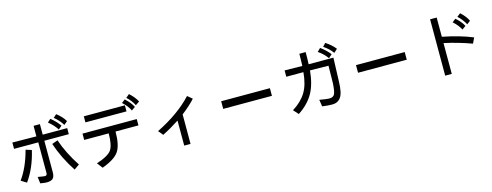

<svg xmlns="http://www.w3.org/2000/svg" viewBox="-25 -1774 7049 2751"><g transform="rotate(-15 3500.0 -398.0)"><path d="M929.7 -714.8 878.9 -671.9Q832 -750 757.8 -808.6L804.7 -851.6Q890.6 -785.2 929.7 -714.8ZM835.9 -671.9 785.2 -628.9Q738.3 -703.1 660.2 -765.6L707 -808.6Q793 -738.3 835.9 -671.9ZM906.2 -527.3H543V-62.5Q543 3.9 515.6 31.2Q488.3 58.6 421.9 58.6Q390.6 58.6 328.1 46.9L316.4 -50.8Q402.3 -35.2 421.9 -35.2Q453.1 -35.2 453.1 -74.2V-527.3H93.8V-621.1L449.2 -617.2V-773.4H543V-617.2H906.2ZM933.6 -70.3 855.5 -15.6Q714.8 -230.5 640.6 -453.1L726.6 -484.4Q796.9 -277.3 933.6 -70.3ZM335.9 -445.3Q277.3 -191.4 148.4 -11.7L66.4 -62.5Q183.6 -222.7 250 -472.7Z M2000 -718.8 1941.4 -679.7Q1906.2 -753.9 1835.9 -816.4L1886.7 -859.4Q1964.8 -789.1 2000 -718.8ZM1921.9 -660.2 1867.2 -621.1Q1832 -695.3 1757.8 -761.7L1808.6 -800.8Q1886.7 -730.5 1921.9 -660.2ZM1789.1 -628.9H1179.7V-718.8H1789.1ZM1902.3 -390.6H1562.5Q1562.5 -191.4 1502 -99.6Q1441.4 -7.8 1250 62.5L1187.5 -19.5Q1367.2 -78.1 1414.1 -148.4Q1460.9 -218.8 1460.9 -390.6H1097.7V-484.4H1902.3Z M2753.9 -558.6Q2671.9 -468.8 2554.7 -378.9V58.6H2460.9V-312.5Q2335.9 -230.5 2210.9 -168L2152.3 -238.3Q2484.4 -402.3 2683.6 -617.2Z M3859.4 -304.7H3136.7V-418H3859.4Z M4933.6 -714.8 4882.8 -668Q4832 -738.3 4750 -793L4793 -839.8Q4882.8 -781.2 4933.6 -714.8ZM4839.8 -660.2 4789.1 -613.3Q4738.3 -687.5 4656.2 -742.2L4703.1 -789.1Q4785.2 -730.5 4839.8 -660.2ZM4851.6 -605.5 4839.8 -257.8Q4835.9 -85.9 4791 -23.4Q4746.1 39.1 4664.1 39.1Q4601.6 39.1 4515.6 27.3L4500 -74.2Q4605.5 -54.7 4644.5 -54.7Q4699.2 -54.7 4720.7 -89.8Q4742.2 -125 4750 -253.9L4753.9 -511.7L4480.5 -515.6Q4460.9 -308.6 4386.7 -179.7Q4312.5 -50.8 4164.1 46.9L4097.7 -27.3Q4230.5 -109.4 4298.8 -220.7Q4367.2 -332 4382.8 -515.6H4128.9V-609.4L4390.6 -605.5Q4394.5 -683.6 4394.5 -785.2H4488.3Q4488.3 -683.6 4484.4 -605.5Z M5859.4 -304.7H5136.7V-418H5859.4Z M6875 -363.3 6835.9 -281.2Q6632.8 -355.5 6429.7 -398.4V58.6H6332V-777.3H6429.7V-492.2Q6687.5 -441.4 6875 -363.3ZM6878.9 -609.4 6828.1 -570.3Q6793 -640.6 6718.8 -710.9L6769.5 -750Q6847.7 -679.7 6878.9 -609.4ZM6796.9 -554.7 6742.2 -515.6Q6707 -585.9 6632.8 -652.3L6683.6 -691.4Q6761.7 -625 6796.9 -554.7Z"/></g></svg>

Font: Droid Sans Fallback
Style: Regular
Weight: 400
Designer: Steve Matteson
Foundry: Ascender Corporation
Version: 3.00 (Khmer version)